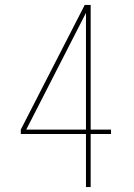

<svg xmlns="http://www.w3.org/2000/svg" viewBox="-20 -755 540 775"><path d="M327 0V-214H64V-232L322 -735H346V-232H428V-214H346V0ZM86 -232H327V-703Z"/></svg>

Font: iosevka_custom_sans_ss08 Thin
Style: Regular
Weight: 100
Designer: Belleve Invis
Foundry: Belleve Invis
Version: Version 10.3.0; ttfautohint (v1.8.3)